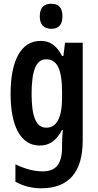

<svg xmlns="http://www.w3.org/2000/svg" viewBox="-20 -773 526 1033"><path d="M256 -753C214 -753 194 -730 194 -685C194 -641 216 -618 256 -618C296 -618 316 -641 316 -685C316 -729 298 -753 256 -753ZM198 -553C95 -553 37 -451 37 -268C37 -93 92 10 193 10C242 10 280 -11 314 -74H318C315 -48 314 -19 314 7V17C314 115 277 149 208 149C169 149 118 138 63 111V205C108 229 152 240 202 240C355 240 425 147 425 -17V-543H330L321 -472H314C282 -533 245 -553 198 -553ZM228 -454C286 -454 314 -404 314 -274V-250C314 -135 283 -86 229 -86C175 -86 150 -144 150 -267C150 -393 174 -454 228 -454Z"/></svg>

Font: Noto Sans Sinhala UI ExtraCondensed SemiBold
Style: Regular
Weight: 600
Width: 2
Designer: Jelle Bosma - Monotype Design Team
Foundry: Monotype Imaging Inc.
Version: Version 2.006